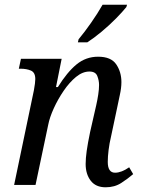

<svg xmlns="http://www.w3.org/2000/svg" viewBox="-20 -786 602 816"><path d="M429 10Q387 10 365.5 -18Q344 -46 344 -89Q344 -113 348.5 -145Q353 -177 363 -225L381 -304Q384 -317 389 -339Q394 -361 397.5 -384Q401 -407 401 -425Q401 -444 393.5 -463Q386 -482 360 -482Q331 -482 303 -459Q275 -436 250.5 -400Q226 -364 208.5 -325.5Q191 -287 185 -256L131 0H40L124 -402Q127 -417 128.5 -430.5Q130 -444 130 -450Q130 -478 111.5 -486Q93 -494 67 -494H60L69 -536H242L218 -416H226Q265 -479 305 -512Q345 -545 397 -545Q452 -545 474 -512.5Q496 -480 496 -437Q496 -412 489 -381Q482 -350 477 -324L452 -206Q445 -177 441.5 -148.5Q438 -120 438 -98Q438 -52 469 -52Q496 -52 529 -75L546 -46Q524 -27 495.5 -8.5Q467 10 429 10ZM311 -606 314 -619Q339 -649 367 -689Q395 -729 416 -766H520L517 -756Q501 -736 473 -707.5Q445 -679 412 -651.5Q379 -624 351 -606Z"/></svg>

Font: Noto Serif SemiCondensed
Style: Italic
Weight: 400
Width: 4
Italic angle: -12°
Designer: Monotype Design Team
Foundry: Monotype Imaging Inc.
Version: Version 2.013